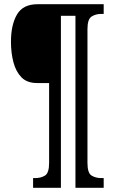

<svg xmlns="http://www.w3.org/2000/svg" viewBox="-20 -780 544 911"><path d="M137 111V65H147Q174 65 193.5 53Q213 41 213 -7V-386H156Q108 -386 81.5 -413.5Q55 -441 43.5 -485.5Q32 -530 32 -582Q32 -662 60.5 -711Q89 -760 158 -760H472V-714H461Q434 -714 414.5 -701.5Q395 -689 395 -642V-7Q395 41 414.5 53Q434 65 461 65H472V111H338V-705H269V111Z"/></svg>

Font: Noto Serif Khmer ExtraCondensed SemiBold
Style: Regular
Weight: 600
Width: 2
Designer: Danh Hong and the Monotype Design Team
Foundry: Monotype Imaging Inc.
Version: Version 2.004; ttfautohint (v1.8.4.7-5d5b)